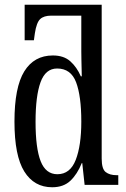

<svg xmlns="http://www.w3.org/2000/svg" viewBox="-20 -780 533 810"><path d="M200 10Q124 10 82.5 -56.5Q41 -123 41 -267Q41 -412 82.5 -479Q124 -546 203 -546Q249 -546 276.5 -521.5Q304 -497 321 -458H325Q325 -462 324.5 -482Q324 -502 323.5 -525.5Q323 -549 323 -563V-714H196Q165 -714 149.5 -699.5Q134 -685 127 -639L123 -610H84V-760H409V-111Q409 -67 426 -54Q443 -41 471 -41H479V0H337L327 -92H325Q306 -45 277 -17.5Q248 10 200 10ZM222 -45Q276 -45 299.5 -105.5Q323 -166 323 -267Q323 -375 301 -433Q279 -491 221 -491Q172 -491 151 -433Q130 -375 130 -266Q130 -155 151.5 -100Q173 -45 222 -45Z"/></svg>

Font: Noto Serif ExtraCondensed
Style: Regular
Weight: 400
Width: 2
Designer: Monotype Design Team
Foundry: Monotype Imaging Inc.
Version: Version 2.015